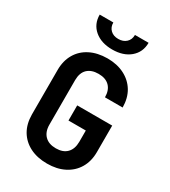

<svg xmlns="http://www.w3.org/2000/svg" viewBox="-227 -1063 1053 1186"><g transform="rotate(30 299.5 -470.0)"><path d="M299.3 -801.8Q221.2 -801.8 173.3 -842.3Q125.5 -882.8 125.5 -950.2H222.7Q222.7 -917 243.7 -897Q264.6 -877 299.3 -877Q334 -877 355.5 -897Q377 -917 377 -950.2H474.1Q474.1 -883.3 425.8 -842.3Q377.9 -801.8 299.3 -801.8ZM303.2 9.8Q232.9 9.8 180.7 -16.6Q128.9 -43 100.1 -91.3Q71.8 -139.6 71.3 -206.1V-523.9Q71.3 -589.8 100.1 -638.7Q128.4 -687 180.7 -713.4Q232.4 -739.7 303.2 -740.2Q373 -740.2 424.8 -713.4Q476.6 -687 505.9 -638.7Q534.7 -590.3 535.2 -523.9H409.2Q409.2 -574.7 381.3 -602.5Q354 -629.9 303.2 -629.9Q252.9 -629.9 224.6 -603Q196.8 -576.2 196.3 -524.9V-206.1Q196.3 -155.3 224.6 -127Q252.4 -99.1 303.2 -99.1Q354 -99.1 381.3 -127Q408.7 -154.8 409.2 -206.1V-287.1H285.6V-395H535.2V-206.1Q535.2 -140.1 505.9 -91.3Q477.1 -43 424.8 -16.6Q373 9.8 303.2 9.8Z"/></g></svg>

Font: UDEV Gothic 35
Style: Bold
Weight: 700
Version: v2.1.0; ttfautohint (v1.8.4.7-5d5b-dirty) -l 6 -r 45 -G 200 